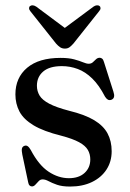

<svg xmlns="http://www.w3.org/2000/svg" viewBox="-20 -691 489 723"><path d="M239.5 -20Q277 -20 298.5 -39.8Q320 -59.5 320 -90.5Q320 -110.5 310.8 -126.5Q301.5 -142.5 277.8 -155.5Q254 -168.5 210.5 -180Q144 -196.5 106.2 -219.2Q68.5 -242 53.2 -271.2Q38 -300.5 38 -335.5Q38 -398.5 82.2 -435.8Q126.5 -473 208 -473Q239 -473 259.2 -467.5Q279.5 -462 292.5 -456.5Q305.5 -451 314 -451Q323.5 -451 329.5 -456.5Q335.5 -462 341.5 -467.8Q347.5 -473.5 355.5 -473.5Q360.5 -473.5 364.8 -470Q369 -466.5 371.5 -457.5L407 -346Q411 -334.5 409.5 -326.8Q408 -319 400 -315.5Q392 -312.5 386.2 -315.8Q380.5 -319 375.5 -327Q353 -370.5 327.2 -395.5Q301.5 -420.5 272.8 -431.2Q244 -442 213 -442Q166.5 -442 142.8 -421.8Q119 -401.5 119 -368Q119 -348 129 -331.2Q139 -314.5 165.5 -300.5Q192 -286.5 240 -274Q299.5 -259.5 334.5 -238.5Q369.5 -217.5 385 -188.5Q400.5 -159.5 400.5 -121.5Q400.5 -82.5 381 -52.5Q361.5 -22.5 326.2 -5.5Q291 11.5 244 11.5Q214 11.5 194.8 4.8Q175.5 -2 163 -8.8Q150.5 -15.5 140.5 -15.5Q132 -15.5 125.8 -9Q119.5 -2.5 113.5 4.2Q107.5 11 100.5 11Q95 11 91.2 7.2Q87.5 3.5 86 -5L64 -109Q61 -124 62.5 -131.2Q64 -138.5 71 -141.5Q78.5 -144.5 84.2 -140.5Q90 -136.5 96 -126Q126 -69 163 -44.5Q200 -20 239.5 -20ZM244 -571 116.5 -666Q109.5 -670.5 103.5 -671Q97.5 -671.5 93 -668Q89.5 -665.5 89.5 -660Q89.5 -654.5 94.5 -648.5L191 -527Q199 -518 206.5 -513Q214 -508 224.5 -508Q234.5 -508 241.5 -513Q248.5 -518 256.5 -527L353 -648.5Q358.5 -654.5 358.5 -660Q358.5 -665.5 355 -668Q351 -671.5 344.8 -671Q338.5 -670.5 332 -666L204 -571Z"/></svg>

Font: Fraunces 48pt
Style: Regular
Weight: 400
Version: Version 1.000;[b76b70a41]